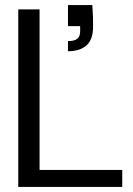

<svg xmlns="http://www.w3.org/2000/svg" viewBox="-20 -737 524 757"><path d="M52 0V-700H136V-67H462V0ZM248 -535V-575Q274 -575 285 -584.5Q296 -594 296 -613V-634H248V-717H344Q346 -691 346.5 -672Q347 -653 347 -633Q347 -581 321 -558Q295 -535 248 -535Z"/></svg>

Font: DM Sans 36pt
Style: Regular
Weight: 400
Designer: Colophon Foundry, Jonny Pinhorn
Foundry: Colophon Foundry
Version: Version 4.004;gftools[0.9.30]